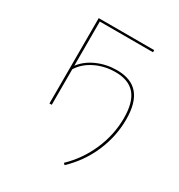

<svg xmlns="http://www.w3.org/2000/svg" viewBox="-146 -504 736 791"><g transform="rotate(30 221.5 -108.5)"><path d="M402 -101Q402 -20 369.5 55.5Q337 131 276 189L269 182Q327 126 359 52Q391 -22 391 -101Q391 -176 360.5 -212Q330 -248 267 -248Q216 -248 172.5 -227Q129 -206 106 -169V0H95V-406H359V-396H106V-186Q132 -220 175.5 -239Q219 -258 268 -258Q336 -258 369 -219Q402 -180 402 -101Z"/></g></svg>

Font: Ysabeau Infant Hairline
Style: Regular
Weight: 100
Designer: Christian Thalmann (Catharsis Fonts)
Version: Version 0.003